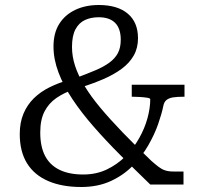

<svg xmlns="http://www.w3.org/2000/svg" viewBox="-20 -738 798 768"><path d="M633 -313Q627 -283 612.5 -241.5Q598 -200 573 -156.5Q548 -113 511 -75Q474 -37 422.5 -13.5Q371 10 305 10Q228 10 172.5 -14Q117 -38 88 -85Q59 -132 59 -202Q59 -248 74 -283.5Q89 -319 115.5 -345Q142 -371 178.5 -389Q215 -407 257 -419L277 -381Q236 -367 205.5 -346Q175 -325 158 -292Q141 -259 141 -208Q141 -152 160 -115Q179 -78 217.5 -59Q256 -40 313 -40Q365 -40 407 -60Q449 -80 481.5 -112.5Q514 -145 536.5 -185Q559 -225 570 -265.5Q581 -306 581 -341Q581 -345 569 -347Q557 -349 541 -350Q525 -351 513 -351H507V-399H718V-351H712Q689 -351 672.5 -348.5Q656 -346 646 -338Q636 -330 633 -313ZM714 0H581Q519 -60 461.5 -117.5Q404 -175 355 -231Q306 -287 270 -341Q234 -395 214 -448Q194 -501 194 -552Q194 -606 217 -642.5Q240 -679 281 -698.5Q322 -718 375 -718Q450 -718 491 -683.5Q532 -649 532 -585Q532 -546 515 -516Q498 -486 467 -463Q436 -440 394.5 -422Q353 -404 305 -389L286 -427Q329 -443 362 -457Q395 -471 417.5 -487.5Q440 -504 451.5 -525.5Q463 -547 463 -579Q463 -624 440.5 -646.5Q418 -669 375 -669Q344 -669 320 -658Q296 -647 282 -621Q268 -595 268 -550Q268 -512 280.5 -474Q293 -436 318 -394.5Q343 -353 381 -307.5Q419 -262 470 -209Q521 -156 586 -94Q602 -80 614.5 -70.5Q627 -61 640.5 -56.5Q654 -52 673 -52H714Z"/></svg>

Font: Roboto Serif 20pt Light
Style: Regular
Weight: 300
Version: Version 1.008